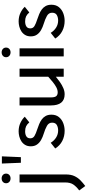

<svg xmlns="http://www.w3.org/2000/svg" viewBox="598 -1448 1082 2391"><g transform="rotate(-90 1139.5 -252.0)"><path d="M114 -662Q88 -662 70.8 -677.5Q53.5 -693 53.5 -718Q53.5 -742.5 70.8 -757.8Q88 -773 114 -773Q139.5 -773 156.5 -757.8Q173.5 -742.5 173.5 -718Q173.5 -693 156.5 -677.5Q139.5 -662 114 -662ZM19 268.5 -36 193Q13.5 156 38.5 118.2Q63.5 80.5 63.5 17.5V-550H163V26Q163 90 142.8 133.2Q122.5 176.5 89.8 208.2Q57 240 19 268.5Z M388.5 -770 378.5 -533.5H308.5L299 -770Z M707.5 11.5Q637.5 11.5 580 -18.2Q522.5 -48 486.5 -105.5L557.5 -162Q583.5 -119.5 623.2 -94.5Q663 -69.5 711 -69.5Q750 -69.5 779 -86Q808 -102.5 808 -145.5Q808 -186.5 768.2 -209Q728.5 -231.5 670.5 -249Q628.5 -261.5 592.8 -281.8Q557 -302 535.2 -333.2Q513.5 -364.5 513.5 -410Q513.5 -451 530.8 -480Q548 -509 575.8 -527Q603.5 -545 636 -553.2Q668.5 -561.5 699.5 -561.5Q758.5 -561.5 805.5 -539.2Q852.5 -517 882 -485L811.5 -428.5Q788 -456.5 762.5 -468.5Q737 -480.5 699.5 -480.5Q661 -480.5 637 -465Q613 -449.5 613 -416.5Q613 -381.5 643 -363.8Q673 -346 725.5 -329.5Q757 -319 789.2 -306Q821.5 -293 848.2 -273.5Q875 -254 891.2 -224.8Q907.5 -195.5 907.5 -153Q907.5 -97 878 -60.5Q848.5 -24 802.5 -6.2Q756.5 11.5 707.5 11.5Z M1161.5 11.5Q1022.5 11.5 1022.5 -160.5V-550H1122.5V-160.5Q1122.5 -112.5 1137.8 -93.8Q1153 -75 1185.5 -75Q1216 -75 1248.2 -92Q1280.5 -109 1313.8 -136.2Q1347 -163.5 1380 -193V-550H1480V0H1380V-98Q1349.5 -72.5 1313.5 -47.2Q1277.5 -22 1239 -5.2Q1200.5 11.5 1161.5 11.5Z M1684 -662Q1658 -662 1640.5 -677.5Q1623 -693 1623 -718Q1623 -742.5 1640.5 -757.8Q1658 -773 1684 -773Q1709 -773 1726 -757.8Q1743 -742.5 1743 -718Q1743 -693 1726 -677.5Q1709 -662 1684 -662ZM1633.5 0V-550H1733.5V0Z M2076.5 11.5Q2006.5 11.5 1949 -18.2Q1891.5 -48 1855.5 -105.5L1926.5 -162Q1952.5 -119.5 1992.2 -94.5Q2032 -69.5 2080 -69.5Q2119 -69.5 2148 -86Q2177 -102.5 2177 -145.5Q2177 -186.5 2137.2 -209Q2097.5 -231.5 2039.5 -249Q1997.5 -261.5 1961.8 -281.8Q1926 -302 1904.2 -333.2Q1882.5 -364.5 1882.5 -410Q1882.5 -451 1899.8 -480Q1917 -509 1944.8 -527Q1972.5 -545 2005 -553.2Q2037.5 -561.5 2068.5 -561.5Q2127.5 -561.5 2174.5 -539.2Q2221.5 -517 2251 -485L2180.5 -428.5Q2157 -456.5 2131.5 -468.5Q2106 -480.5 2068.5 -480.5Q2030 -480.5 2006 -465Q1982 -449.5 1982 -416.5Q1982 -381.5 2012 -363.8Q2042 -346 2094.5 -329.5Q2126 -319 2158.2 -306Q2190.5 -293 2217.2 -273.5Q2244 -254 2260.2 -224.8Q2276.5 -195.5 2276.5 -153Q2276.5 -97 2247 -60.5Q2217.5 -24 2171.5 -6.2Q2125.5 11.5 2076.5 11.5Z"/></g></svg>

Font: Junction Medium
Style: Regular
Weight: 500
Designer: Caroline Hadilaksono
Foundry: Caroline Hadilaksono, Tyler Finck, The League of Moveable Type
Version: Version 2.000; ttfautohint (v1.8.3)